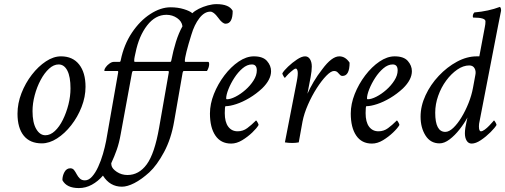

<svg xmlns="http://www.w3.org/2000/svg" viewBox="-20 -703 2494 948"><path d="M186.5 4.9Q127.9 4.9 97.2 -33.2Q66.4 -71.3 66.4 -141.6Q66.4 -192.4 85.9 -242.7Q105.5 -293 137.2 -334Q168.9 -375 206.5 -399.9Q244.1 -424.8 281.2 -424.8Q338.9 -424.8 370.6 -384.8Q402.3 -344.7 402.3 -274.4Q402.3 -224.6 382.8 -174.8Q363.3 -125 331.5 -84.5Q299.8 -43.9 261.7 -19.5Q223.6 4.9 186.5 4.9ZM204.1 -35.2Q228.5 -35.2 251 -56.2Q273.4 -77.1 290.5 -111.8Q307.6 -146.5 317.9 -187Q328.1 -227.5 328.1 -266.6Q328.1 -324.2 312.5 -354.5Q296.9 -384.8 269.5 -384.8Q245.1 -384.8 222.2 -363.8Q199.2 -342.8 180.7 -308.1Q162.1 -273.4 151.4 -232.9Q140.6 -192.4 140.6 -154.3Q140.6 -97.7 158.7 -66.4Q176.8 -35.2 204.1 -35.2Z M369.1 225.6Q308.6 225.6 288.1 186.5Q288.1 165 298.3 146.5Q308.6 127.9 327.1 127.9Q338.9 127.9 345.7 136.7Q352.5 145.5 358.9 157.7Q365.2 169.9 374.5 178.7Q383.8 187.5 399.4 187.5Q418 187.5 434.6 168.9Q451.2 150.4 464.8 120.6Q478.5 90.8 488.3 57.1Q498 23.4 503.9 -6.8L563.5 -345.7Q564.5 -352.5 560.5 -352.5H497.1Q495.1 -352.5 495.1 -355.5Q495.1 -361.3 502.4 -371.6Q509.8 -381.8 521 -389.6Q532.2 -397.5 542 -397.5H570.3Q575.2 -397.5 576.2 -406.2Q591.8 -482.4 631.3 -541.5Q670.9 -600.6 722.2 -633.8Q773.4 -667 822.3 -667Q858.4 -667 888.2 -657.7Q918 -648.4 929.7 -637.7Q941.4 -649.4 961.9 -659.7Q982.4 -669.9 1005.9 -676.3Q1029.3 -682.6 1048.8 -682.6Q1111.3 -682.6 1128.9 -649.4Q1128.9 -585.9 1093.8 -585.9Q1078.1 -585.9 1056.6 -616.2Q1035.2 -645.5 1018.6 -645.5Q989.3 -645.5 964.4 -613.3Q939.5 -581.1 924.8 -531.2Q909.2 -481.4 900.9 -448.2Q892.6 -415 892.6 -401.4Q892.6 -397.5 895.5 -397.5H1007.8Q1012.7 -397.5 1012.7 -385.7Q1012.7 -371.1 1002 -352.5H887.7Q883.8 -352.5 881.8 -344.7L839.8 -103.5Q825.2 -17.6 790 47.9Q754.9 113.3 716.8 148.4Q677.7 183.6 643.1 201.2Q608.4 218.8 582 218.8Q522.5 218.8 488.3 164.1Q463.9 192.4 433.6 209Q403.3 225.6 369.1 225.6ZM646.5 -397.5H820.3Q825.2 -397.5 826.2 -406.2Q835 -452.1 848.6 -496.1Q862.3 -540 880.9 -573.2Q877.9 -597.7 854.5 -613.8Q831.1 -629.9 801.8 -629.9Q747.1 -629.9 706.5 -577.6Q666 -525.4 649.4 -443.4Q647.5 -433.6 645 -423.3Q642.6 -413.1 642.6 -401.4Q642.6 -397.5 646.5 -397.5ZM609.4 161.1Q666 161.1 704.6 108.4Q743.2 55.7 765.6 -72.3L813.5 -345.7V-347.7Q813.5 -352.5 810.5 -352.5H637.7Q633.8 -352.5 631.8 -344.7L576.2 -42Q568.4 2.9 556.6 36.1Q544.9 69.3 530.3 100.6Q528.3 102.5 530.3 113.3Q533.2 129.9 556.6 145.5Q580.1 161.1 609.4 161.1Z M1121.1 5.9Q1070.3 5.9 1043.5 -33.7Q1016.6 -73.2 1016.6 -142.6Q1016.6 -189.5 1036.1 -238.8Q1055.7 -288.1 1087.9 -330.6Q1120.1 -373 1158.2 -398.9Q1196.3 -424.8 1233.4 -424.8Q1278.3 -424.8 1298.3 -401.9Q1318.4 -378.9 1318.4 -351.6Q1318.4 -309.6 1274.4 -266.6Q1245.1 -239.3 1211.4 -219.2Q1177.7 -199.2 1146.5 -189Q1115.2 -178.7 1093.8 -178.7Q1089.8 -178.7 1089.8 -144.5Q1089.8 -100.6 1106.9 -77.6Q1124 -54.7 1153.3 -54.7Q1179.7 -54.7 1200.7 -70.3Q1221.7 -85.9 1241.2 -105.5L1244.1 -108.4Q1246.1 -108.4 1251.5 -99.1Q1256.8 -89.8 1256.8 -85.9Q1248 -70.3 1225.6 -48.8Q1203.1 -27.3 1175.8 -10.7Q1148.4 5.9 1121.1 5.9ZM1100.6 -212.9Q1118.2 -212.9 1143.1 -225.6Q1168 -238.3 1191.9 -259.3Q1215.8 -280.3 1231.9 -305.7Q1248 -331.1 1248 -355.5Q1248 -384.8 1223.6 -384.8Q1200.2 -384.8 1177.7 -365.7Q1155.3 -346.7 1137.2 -318.8Q1119.1 -291 1107.9 -262.7Q1096.7 -234.4 1096.7 -216.8Q1096.7 -212.9 1100.6 -212.9Z M1422.9 2.9Q1404.3 2.9 1386.7 0L1445.3 -300.8Q1452.1 -335.9 1449.7 -350.1Q1447.3 -364.3 1440.4 -364.3Q1436.5 -364.3 1430.2 -359.9Q1423.8 -355.5 1416 -348.6Q1403.3 -337.9 1395 -328.1Q1386.7 -318.4 1386.7 -318.4Q1384.8 -318.4 1379.4 -327.6Q1374 -336.9 1374 -340.8Q1381.8 -354.5 1402.3 -374Q1422.9 -393.6 1446.3 -409.2Q1469.7 -424.8 1486.3 -424.8Q1502 -424.8 1510.7 -410.6Q1519.5 -396.5 1519.5 -374Q1519.5 -353.5 1513.7 -322.3L1498 -240.2Q1510.7 -268.6 1528.8 -299.3Q1546.9 -330.1 1571.3 -361.3Q1618.2 -424.8 1655.3 -424.8Q1685.5 -424.8 1706.1 -393.6Q1706.1 -328.1 1670.9 -328.1Q1663.1 -328.1 1657.7 -334.5Q1652.3 -340.8 1646 -346.7Q1639.6 -352.5 1628.9 -352.5Q1614.3 -352.5 1591.3 -329.1Q1568.4 -305.7 1543.9 -267.6Q1519.5 -229.5 1500.5 -186Q1481.4 -142.6 1473.6 -102.5L1455.1 0Q1439.5 2.9 1422.9 2.9Z M1816.4 5.9Q1765.6 5.9 1738.8 -33.7Q1711.9 -73.2 1711.9 -142.6Q1711.9 -189.5 1731.4 -238.8Q1751 -288.1 1783.2 -330.6Q1815.4 -373 1853.5 -398.9Q1891.6 -424.8 1928.7 -424.8Q1973.6 -424.8 1993.7 -401.9Q2013.7 -378.9 2013.7 -351.6Q2013.7 -309.6 1969.7 -266.6Q1940.4 -239.3 1906.7 -219.2Q1873 -199.2 1841.8 -189Q1810.5 -178.7 1789.1 -178.7Q1785.2 -178.7 1785.2 -144.5Q1785.2 -100.6 1802.2 -77.6Q1819.3 -54.7 1848.6 -54.7Q1875 -54.7 1896 -70.3Q1917 -85.9 1936.5 -105.5L1939.5 -108.4Q1941.4 -108.4 1946.8 -99.1Q1952.1 -89.8 1952.1 -85.9Q1943.4 -70.3 1920.9 -48.8Q1898.4 -27.3 1871.1 -10.7Q1843.8 5.9 1816.4 5.9ZM1795.9 -212.9Q1813.5 -212.9 1838.4 -225.6Q1863.3 -238.3 1887.2 -259.3Q1911.1 -280.3 1927.2 -305.7Q1943.4 -331.1 1943.4 -355.5Q1943.4 -384.8 1918.9 -384.8Q1895.5 -384.8 1873 -365.7Q1850.6 -346.7 1832.5 -318.8Q1814.5 -291 1803.2 -262.7Q1792 -234.4 1792 -216.8Q1792 -212.9 1795.9 -212.9Z M2308.6 5.9Q2293 5.9 2284.2 -8.3Q2275.4 -22.5 2275.4 -44.9Q2275.4 -56.6 2277.8 -72.8Q2280.3 -88.9 2283.7 -103Q2287.1 -117.2 2288.1 -123Q2272.5 -93.8 2249 -64Q2225.6 -34.2 2199.7 -14.6Q2173.8 4.9 2150.4 4.9Q2105.5 4.9 2081.1 -33.7Q2056.6 -72.3 2056.6 -127Q2056.6 -179.7 2081.1 -232.4Q2105.5 -285.2 2146.5 -328.6Q2187.5 -372.1 2236.3 -398.4Q2285.2 -424.8 2334 -424.8H2346.7L2374 -570.3Q2377 -584 2377 -597.7Q2377 -616.2 2317.4 -616.2Q2314.5 -616.2 2314.5 -622.1Q2314.5 -633.8 2322.3 -641.6Q2391.6 -647.5 2448.2 -668.9Q2454.1 -665 2454.1 -650.4L2439.5 -577.1L2347.7 -103.5Q2344.7 -91.8 2344.7 -79.1Q2344.7 -54.7 2354.5 -54.7Q2362.3 -54.7 2373.5 -63Q2384.8 -71.3 2395.5 -82.5Q2406.2 -93.8 2412.1 -100.6L2418.9 -108.4Q2420.9 -108.4 2426.3 -99.1Q2431.6 -89.8 2431.6 -85.9Q2423.8 -72.3 2401.9 -50.3Q2379.9 -28.3 2354.5 -11.2Q2329.1 5.9 2308.6 5.9ZM2178.7 -51.8Q2197.3 -51.8 2218.3 -71.8Q2239.3 -91.8 2258.8 -124Q2278.3 -156.2 2293.5 -194.3Q2308.6 -232.4 2315.4 -269.5L2327.1 -333Q2331.1 -351.6 2323.2 -365.7Q2315.4 -379.9 2296.9 -379.9Q2267.6 -379.9 2237.8 -359.4Q2208 -338.9 2183.1 -305.2Q2158.2 -271.5 2143.6 -230Q2128.9 -188.5 2128.9 -146.5Q2128.9 -51.8 2178.7 -51.8Z"/></svg>

Font: Crimson Text
Style: Italic
Weight: 400
Italic angle: -11°
Designer: Sebastian Kosch
Foundry: Sebastian Kosch
Version: Version 1.100; ttfautohint (v1.8.4)